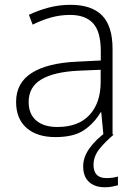

<svg xmlns="http://www.w3.org/2000/svg" viewBox="-20 -560 570 798"><path d="M273.4 -540Q360.8 -540 404.3 -495.8Q447.8 -451.7 447.8 -356V0H409.7L400.9 -92.8H397.9Q371.6 -47.9 329.1 -19Q286.6 9.8 210.4 9.8Q133.8 9.8 90.3 -28.3Q46.9 -66.4 46.9 -136.7Q46.9 -215.8 112.3 -257.1Q177.7 -298.3 300.3 -303.7L398.9 -308.6V-347.2Q398.9 -428.7 366.7 -463.4Q334.5 -498 271.5 -498Q230.5 -498 192.6 -487.5Q154.8 -477.1 115.7 -457.5L100.1 -498.5Q138.2 -516.6 181.9 -528.3Q225.6 -540 273.4 -540ZM398.4 -270 305.7 -266.1Q204.6 -261.2 151.9 -230Q99.1 -198.7 99.1 -136.2Q99.1 -85.9 130.6 -59.1Q162.1 -32.2 218.3 -32.2Q305.7 -32.2 351.8 -82Q397.9 -131.8 398.4 -217.8ZM368.7 125.5Q368.7 180.2 422.4 180.2Q437.5 180.2 449.7 178.2Q461.9 176.3 470.2 173.8V210Q459.5 212.9 446 215.6Q432.6 218.3 415.5 218.3Q374 218.3 349.9 196Q325.7 173.8 325.7 131.3Q325.7 92.8 352.1 56.2Q378.4 19.5 422.9 -12.7L452.1 0Q417.5 28.8 393.1 59.3Q368.7 89.8 368.7 125.5Z"/></svg>

Font: Open Sans Light
Style: Regular
Weight: 300
Designer: Monotype Design Team
Foundry: Monotype Imaging Inc.
Version: Version 3.000; ttfautohint (v1.8.4)